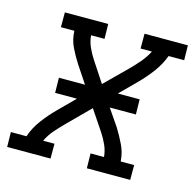

<svg xmlns="http://www.w3.org/2000/svg" viewBox="-113 -605 699 689"><g transform="rotate(15 237.0 -260.0)"><path d="M-29 0 -30 -55H28Q39 -88 61 -117.5Q83 -147 109 -173L168 -232H87L86 -288H183L141 -351Q124 -377 110.5 -405Q97 -433 96 -465H46V-520H207L208 -465H158Q160 -442 169.5 -421Q179 -400 191 -382L241 -306L322 -386Q340 -404 356.5 -423.5Q373 -443 384 -465H342V-520H503L504 -465H446Q434 -432 412 -402.5Q390 -373 364 -347L305 -288H386L387 -232H290L333 -169Q349 -143 362.5 -115Q376 -87 378 -55H428V0H267L266 -55H316Q314 -78 304.5 -99Q295 -120 283 -138L232 -214L152 -134Q134 -116 117 -96.5Q100 -77 90 -55H132V0Z"/></g></svg>

Font: Iosevka Curly Slab Light
Style: Italic
Weight: 300
Italic angle: -9°
Monospace: yes
Designer: Belleve Invis
Foundry: Belleve Invis
Version: Version 22.1.2; ttfautohint (v1.8.4)